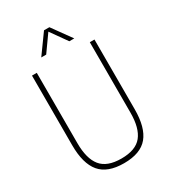

<svg xmlns="http://www.w3.org/2000/svg" viewBox="-225 -1057 1050 1179"><g transform="rotate(-30 299.5 -467.5)"><path d="M300 9Q183 9 130.5 -53.8Q78 -116.5 78 -246V-740H112V-241Q112 -131.5 155.5 -77.8Q199 -24 300 -24Q401.5 -24 444.8 -77.8Q488 -131.5 488 -241V-740H521V-246Q521 -116.5 469 -53.8Q417 9 300 9ZM183 -808 281 -944H319L417 -808H382L300 -923.5L218 -808Z"/></g></svg>

Font: Encode Sans Condensed Condensed Thin
Style: Regular
Weight: 100
Width: 3
Designer: Multiple Designers
Foundry: Impallari Type
Version: Version 3.000; ttfautohint (v1.8.3) -l 8 -r 50 -G 200 -x 14 